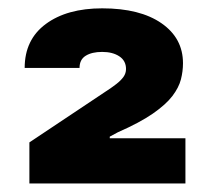

<svg xmlns="http://www.w3.org/2000/svg" viewBox="-20 -866 503 456"><path d="M49.8 -430.2V-527.8L228.5 -647Q245.1 -657.7 256.1 -666.3Q267.1 -674.8 273.2 -683.3Q279.3 -691.9 279.3 -702.1Q279.3 -721.7 263.4 -732.2Q247.6 -742.7 222.7 -742.7Q198.2 -742.7 183.6 -733.6Q168.9 -724.6 168.9 -704.6H38.6Q38.6 -772 88.9 -809.1Q139.2 -846.2 222.7 -846.2Q312.5 -846.2 363.5 -810.8Q414.6 -775.4 414.6 -715.8Q414.6 -696.8 409.7 -677.5Q404.8 -658.2 389.4 -637.9Q374 -617.7 343 -596.2Q312 -574.7 259.8 -551.8L240.7 -541.5V-537.6H420.4V-430.2Z"/></svg>

Font: Inter 17pt Black
Style: Regular
Weight: 900
Version: Version 4.001;git-66647c0bb